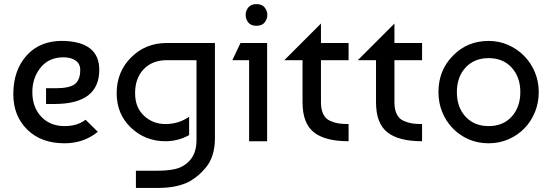

<svg xmlns="http://www.w3.org/2000/svg" viewBox="-20 -690 2697 938"><path d="M295 -490Q465 -483 465 -349Q465 -182 246 -182H205V-259H253Q320 -259 346 -279.5Q372 -300 372 -348Q372 -379 349 -394.5Q326 -410 290 -410Q219 -410 178.5 -360Q138 -310 138 -240Q138 -166 181.5 -120Q225 -74 295 -74Q358 -74 398 -105L458 -46Q389 10 295 10Q181 10 113 -57Q45 -124 45 -230Q45 -348 112 -421Q179 -494 295 -490Z M788 0Q690 0 620 -66Q550 -132 550 -235Q550 -339 620.5 -409.5Q691 -480 795 -480H1030V-14Q1030 31 1018.5 67Q1007 103 986 128Q965 153 948 167Q931 181 907 196Q845 228 756 228H644V144H747Q835 144 872 122Q940 84 940 -4V-396H795Q724 -396 682 -352Q640 -308 640 -235Q640 -165 683.5 -124.5Q727 -84 788 -84Q854 -84 904 -120V-30Q850 0 788 0Z M1285 0H1197V-396H1115L1155 -480H1285ZM1193 -580Q1180 -597 1180 -617Q1180 -637 1193 -653.5Q1206 -670 1233 -670Q1260 -670 1273 -653.5Q1286 -637 1286 -617Q1286 -597 1273 -580.5Q1260 -564 1233 -564Q1206 -564 1193 -580Z M1369 -396 1548 -575V-480H1683V-396H1548V-190Q1548 -155 1559.5 -132Q1571 -109 1593 -99.5Q1615 -90 1634.5 -87Q1654 -84 1683 -84V0Q1568 0 1513 -44Q1458 -88 1458 -190V-396Z M1728 -396 1907 -575V-480H2042V-396H1907V-190Q1907 -155 1918.5 -132Q1930 -109 1952 -99.5Q1974 -90 1993.5 -87Q2013 -84 2042 -84V0Q1927 0 1872 -44Q1817 -88 1817 -190V-396Z M2192 -417Q2262 -490 2367 -490Q2418 -490 2462.5 -470.5Q2507 -451 2540.5 -417Q2574 -383 2593 -337.5Q2612 -292 2612 -240Q2612 -188 2593.5 -142.5Q2575 -97 2542 -63Q2509 -29 2464 -9.5Q2419 10 2367 10Q2314 10 2269.5 -9.5Q2225 -29 2192 -63Q2159 -97 2140.5 -142.5Q2122 -188 2122 -240Q2122 -346 2192 -417ZM2367 -406Q2297 -406 2254.5 -360Q2212 -314 2212 -240Q2212 -166 2254.5 -120Q2297 -74 2367 -74Q2438 -74 2480 -120.5Q2522 -167 2522 -240Q2522 -313 2480 -359.5Q2438 -406 2367 -406Z"/></svg>

Font: Baumans
Style: Regular
Weight: 400
Designer: Henadij Zarechnjuk
Foundry: Cyreal (www.cyreal.org)
Version: Version 001.002